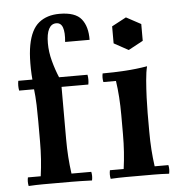

<svg xmlns="http://www.w3.org/2000/svg" viewBox="-52 -769 771 821"><g transform="rotate(-5 333.5 -359.0)"><path d="M352 -598H247Q251 -639 243.5 -660Q236 -681 216 -681Q195 -681 184 -660Q173 -639 173 -599Q173 -561 183.5 -522Q194 -483 208 -450L215 -408V-185Q215 -144 217.5 -107.5Q220 -71 225 -35H310Q314 -17 310 2Q255 0 221 0Q187 0 159 0Q131 0 101 0Q71 0 38 2Q34 -17 38 -35H93Q98 -71 100.5 -107.5Q103 -144 103 -185V-270Q103 -305 102 -340Q101 -375 96 -418Q85 -532 97.5 -598Q110 -664 144.5 -692Q179 -720 233 -720Q301 -720 327 -687.5Q353 -655 352 -598ZM330 -408H33Q29 -429 33 -450H330Q334 -429 330 -408ZM641 -35Q645 -17 641 2Q607 0 575.5 0Q544 0 516 0Q488 0 456.5 0Q425 0 390 2Q386 -17 390 -35H449Q454 -71 456.5 -107.5Q459 -144 459 -185V-265Q459 -346 449 -413H395Q391 -432 395 -450Q443 -450 491.5 -453Q540 -456 587 -464Q581 -441 578 -404.5Q575 -368 573.5 -330.5Q572 -293 572 -265V-185Q572 -144 574.5 -107.5Q577 -71 582 -35ZM515 -680 578 -646V-574L515 -540L453 -574V-647Z"/></g></svg>

Font: Poltawski Nowy SemiBold
Style: Regular
Weight: 600
Version: Version 1.001;gftools[0.9.25]